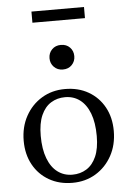

<svg xmlns="http://www.w3.org/2000/svg" viewBox="-57 -858 617 910"><g transform="rotate(-5 252.0 -403.0)"><path d="M254 -28.5Q291.5 -28.5 321 -46.8Q350.5 -65 367.5 -103.2Q384.5 -141.5 384.5 -201Q384.5 -265 367.8 -308.8Q351 -352.5 321 -375Q291 -397.5 250.5 -397.5Q213 -397.5 183.5 -379.2Q154 -361 137 -322.8Q120 -284.5 120 -225Q120 -161.5 136.8 -117.5Q153.5 -73.5 183.8 -51Q214 -28.5 254 -28.5ZM251 10Q188 10 139.8 -17.8Q91.5 -45.5 64.5 -94.8Q37.5 -144 37.5 -208Q37.5 -274 65.8 -325.5Q94 -377 142.8 -406.5Q191.5 -436 253.5 -436Q317 -436 365 -408.2Q413 -380.5 440 -331.5Q467 -282.5 467 -218Q467 -152 438.8 -100.5Q410.5 -49 361.8 -19.5Q313 10 251 10ZM252.5 -529Q226.5 -529 210 -546Q193.5 -563 193.5 -587.5Q193.5 -612.5 210 -629.2Q226.5 -646 252.5 -646Q279 -646 295.2 -629.2Q311.5 -612.5 311.5 -587.5Q311.5 -563 295.2 -546Q279 -529 252.5 -529ZM127.5 -762.5V-815.5H377.5V-762.5Z"/></g></svg>

Font: Newsreader Text
Style: Regular
Weight: 400
Designer: Hugues Gentile
Foundry: Production Type
Version: Version 1.001